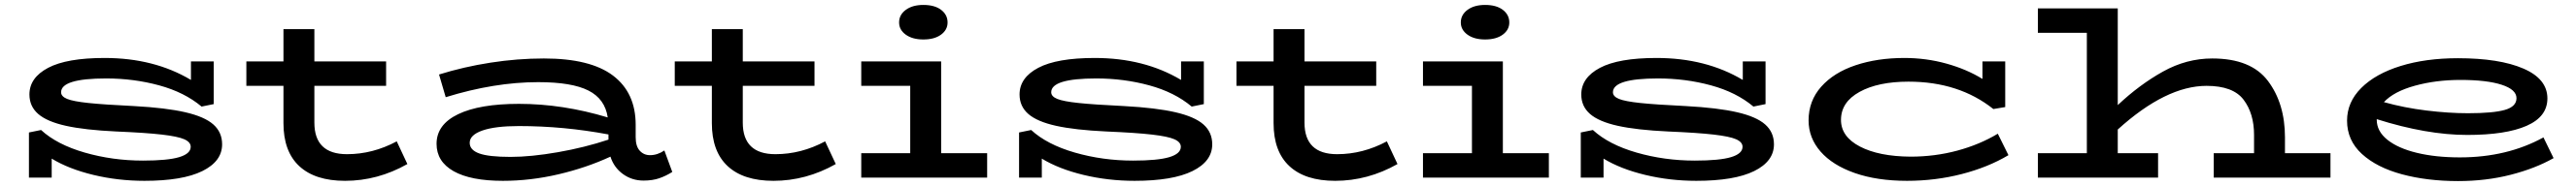

<svg xmlns="http://www.w3.org/2000/svg" viewBox="-20 -720 10414 754"><path d="M878 -135Q878 -66 798 -26.5Q718 13 564 13Q457 13 357.5 -11Q258 -35 189 -77V0H97V-183L146 -193Q210 -134 322.5 -101.5Q435 -69 558 -69Q658 -69 704.5 -83Q751 -97 751 -125Q751 -144 725 -155.5Q699 -167 634 -174.5Q569 -182 450 -187Q323 -193 246.5 -210Q170 -227 134.5 -258Q99 -289 99 -337Q99 -405 174.5 -445Q250 -485 403 -485Q603 -485 752 -396V-471H844V-298L795 -288Q726 -346 623.5 -374Q521 -402 409 -402Q227 -402 227 -346Q227 -329 251.5 -319Q276 -309 337.5 -302.5Q399 -296 522 -290Q651 -283 729 -265Q807 -247 842.5 -215.5Q878 -184 878 -135Z M1627 -55Q1507 13 1375 13Q1254 13 1190 -46.5Q1126 -106 1126 -221V-372H976V-471H1126V-602H1251V-471H1541V-372H1251V-223Q1251 -95 1383 -95Q1487 -95 1584 -147Z M2698 -23Q2673 -7 2645.5 2.5Q2618 12 2582 12Q2535 12 2498.5 -14.5Q2462 -41 2448 -85Q2351 -40 2238 -13.5Q2125 13 2013 13Q1883 13 1814 -26Q1745 -65 1745 -137Q1745 -215 1832 -257Q1919 -299 2078 -299Q2255 -299 2437 -244Q2426 -319 2359 -353Q2292 -387 2156 -387Q1979 -387 1782 -326L1755 -418Q1854 -449 1963 -466Q2072 -483 2179 -483Q2367 -483 2458.5 -413.5Q2550 -344 2550 -214V-164Q2550 -127 2566.5 -109Q2583 -91 2608 -91Q2638 -91 2666 -110ZM2044 -84Q2127 -84 2235.5 -103Q2344 -122 2440 -154V-175Q2259 -209 2078 -209Q1982 -209 1930.5 -191Q1879 -173 1879 -141Q1879 -112 1917.5 -98Q1956 -84 2044 -84Z M3359 -55Q3239 13 3107 13Q2986 13 2922 -46.5Q2858 -106 2858 -221V-372H2708V-471H2858V-602H2983V-471H3273V-372H2983V-223Q2983 -95 3115 -95Q3219 -95 3316 -147Z M3615 -629Q3615 -660 3642 -680Q3669 -700 3713 -700Q3759 -700 3785 -680Q3811 -660 3811 -629Q3811 -599 3784.5 -579.5Q3758 -560 3713 -560Q3669 -560 3642 -579.5Q3615 -599 3615 -629ZM3971 -99V0H3462V-99H3660V-372H3462V-471H3785V-99Z M4881 -135Q4881 -66 4801 -26.5Q4721 13 4567 13Q4460 13 4360.5 -11Q4261 -35 4192 -77V0H4100V-183L4149 -193Q4213 -134 4325.5 -101.5Q4438 -69 4561 -69Q4661 -69 4707.5 -83Q4754 -97 4754 -125Q4754 -144 4728 -155.5Q4702 -167 4637 -174.5Q4572 -182 4453 -187Q4326 -193 4249.5 -210Q4173 -227 4137.5 -258Q4102 -289 4102 -337Q4102 -405 4177.5 -445Q4253 -485 4406 -485Q4606 -485 4755 -396V-471H4847V-298L4798 -288Q4729 -346 4626.5 -374Q4524 -402 4412 -402Q4230 -402 4230 -346Q4230 -329 4254.5 -319Q4279 -309 4340.5 -302.5Q4402 -296 4525 -290Q4654 -283 4732 -265Q4810 -247 4845.5 -215.5Q4881 -184 4881 -135Z M5630 -55Q5510 13 5378 13Q5257 13 5193 -46.5Q5129 -106 5129 -221V-372H4979V-471H5129V-602H5254V-471H5544V-372H5254V-223Q5254 -95 5386 -95Q5490 -95 5587 -147Z M5886 -629Q5886 -660 5913 -680Q5940 -700 5984 -700Q6030 -700 6056 -680Q6082 -660 6082 -629Q6082 -599 6055.5 -579.5Q6029 -560 5984 -560Q5940 -560 5913 -579.5Q5886 -599 5886 -629ZM6242 -99V0H5733V-99H5931V-372H5733V-471H6056V-99Z M7152 -135Q7152 -66 7072 -26.5Q6992 13 6838 13Q6731 13 6631.5 -11Q6532 -35 6463 -77V0H6371V-183L6420 -193Q6484 -134 6596.5 -101.5Q6709 -69 6832 -69Q6932 -69 6978.5 -83Q7025 -97 7025 -125Q7025 -144 6999 -155.5Q6973 -167 6908 -174.5Q6843 -182 6724 -187Q6597 -193 6520.5 -210Q6444 -227 6408.5 -258Q6373 -289 6373 -337Q6373 -405 6448.5 -445Q6524 -485 6677 -485Q6877 -485 7026 -396V-471H7118V-298L7069 -288Q7000 -346 6897.5 -374Q6795 -402 6683 -402Q6501 -402 6501 -346Q6501 -329 6525.5 -319Q6550 -309 6611.5 -302.5Q6673 -296 6796 -290Q6925 -283 7003 -265Q7081 -247 7116.5 -215.5Q7152 -184 7152 -135Z M8100 -91Q8018 -42 7911.5 -14.5Q7805 13 7690 13Q7569 13 7479 -18.5Q7389 -50 7340.5 -105.5Q7292 -161 7292 -232Q7292 -311 7343 -368.5Q7394 -426 7482 -455.5Q7570 -485 7679 -485Q7768 -485 7850 -462Q7932 -439 7995 -400V-471H8087V-286L8039 -278Q7900 -389 7696 -389Q7573 -389 7498 -347.5Q7423 -306 7423 -234Q7423 -166 7499.5 -126Q7576 -86 7704 -85Q7803 -85 7893.5 -109.5Q7984 -134 8057 -178Z M9402 -99V0H8930V-99H9093V-173Q9093 -260 9050.5 -316Q9008 -372 8901 -372Q8737 -372 8542 -195V-99H8705V0H8219V-99H8417V-587H8219V-686H8542V-294Q8630 -377 8725 -430Q8820 -483 8924 -483Q9081 -483 9149.5 -391.5Q9218 -300 9218 -163V-99Z M10304 -79Q10230 -37 10130.5 -11.5Q10031 14 9918 14Q9793 14 9691 -13.5Q9589 -41 9529 -96Q9469 -151 9469 -231Q9469 -306 9526.5 -363.5Q9584 -421 9685.5 -452.5Q9787 -484 9917 -484Q10085 -484 10182 -442Q10279 -400 10279 -321Q10279 -247 10195 -210Q10111 -173 9955 -173Q9791 -173 9589 -237V-235Q9589 -188 9632 -153.5Q9675 -119 9751 -100.5Q9827 -82 9925 -82Q10116 -82 10263 -163ZM9618 -306Q9700 -283 9790 -272Q9880 -261 9958 -261Q10060 -261 10107 -274.5Q10154 -288 10154 -322Q10154 -357 10094 -376.5Q10034 -396 9928 -396Q9828 -396 9743 -372.5Q9658 -349 9618 -306Z"/></svg>

Font: BioRhyme Expanded
Style: Bold
Weight: 700
Width: 7
Designer: Aoife Mooney
Foundry: Aoife Mooney Type
Version: Version 1.000